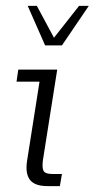

<svg xmlns="http://www.w3.org/2000/svg" viewBox="-20 -631 321 651"><path d="M141 0Q97 0 81 -22Q65 -44 72 -87L114 -354H36L42 -395H174L126 -91Q122 -65 127 -53Q132 -41 159 -41H190L183 0ZM133 -477 74 -611H105L163 -503L248 -611H281L190 -477Z"/></svg>

Font: Rokkitt SemiBold Light
Style: Italic
Weight: 300
Italic angle: -9°
Version: Version 3.103